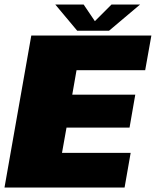

<svg xmlns="http://www.w3.org/2000/svg" viewBox="-67 -833 692 853"><path d="M72 -675H605.5L578 -521H273L254 -412.5H534L508.5 -266H228.5L208.5 -154H513.5L486.5 0H-47ZM178.5 -813H304.5L354.5 -739L428.5 -813H555.5L417.5 -696.5H276Z"/></svg>

Font: Rudi
Style: Regular
Weight: 400
Italic angle: -10°
Designer: Tyler Finck
Foundry: Etcetera Type Company
Version: Version 1.111; ttfautohint (v1.8.4)